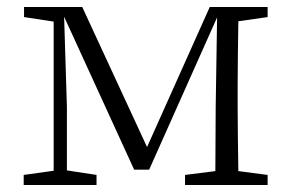

<svg xmlns="http://www.w3.org/2000/svg" viewBox="-20 -531 837 551"><path d="M257 0V-29L172 -42V-225L164 -483L365 -44H408L603 -481L599 -224L598 -40L511 -29V0H748V-29L664 -40C663 -113 662 -176 662 -227V-284C662 -335 663 -397 664 -470L748 -482V-511H582L402 -109L216 -511H49V-482L134 -469V-41L48 -29V0Z"/></svg>

Font: AllPunType Light
Style: Regular
Weight: 300
Version: 1.0